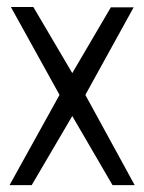

<svg xmlns="http://www.w3.org/2000/svg" viewBox="-20 -539 420 559"><path d="M7.8 0 153.3 -262.7 11.7 -518.6H77.1L190.4 -326.2L302.7 -517.6H369.1L228.5 -262.7L372.1 0H307.6L190.4 -201.2L72.3 0Z"/></svg>

Font: Post No Bills Jaffna Medium
Style: Regular
Weight: 500
Designer: Kosala Senevirathne, Siva Puranthara, Lasantha Premarathna, Tharique Azeez
Foundry: Mooniak
Version: Version 1.220 ; ttfautohint (v1.6)